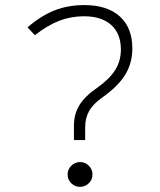

<svg xmlns="http://www.w3.org/2000/svg" viewBox="-20 -723 626 753"><path d="M270 -173.8V-230.5Q270 -275.4 291.3 -310.3Q312.5 -345.2 359.9 -377.9Q409.2 -412.6 431.6 -448.2Q454.1 -483.9 454.1 -528.3Q454.1 -590.8 416.3 -625Q378.4 -659.2 309.6 -659.2Q258.3 -659.2 212.6 -641.6Q167 -624 116.7 -585L87.9 -615.7Q142.1 -662.1 194.8 -682.6Q247.6 -703.1 310.5 -703.1Q400.4 -703.1 449.7 -658.7Q499 -614.3 499 -533.2Q499 -475.6 471.2 -430.2Q443.4 -384.8 381.3 -340.8Q345.7 -315.9 329.8 -288.1Q314 -260.3 314 -223.6V-173.8ZM293.9 9.8Q273.9 9.8 259.5 -4.4Q245.1 -18.6 245.1 -38.6Q245.1 -58.6 259.5 -73Q273.9 -87.4 293.9 -87.4Q314 -87.4 328.4 -73Q342.8 -58.6 342.8 -38.6Q342.8 -18.6 328.4 -4.4Q314 9.8 293.9 9.8Z"/></svg>

Font: Caskaydia Cove ExtraLight
Style: Regular
Weight: 200
Monospace: yes
Designer: Aaron Bell
Foundry: Saja Typeworks
Version: Version 4.300; ttfautohint (v1.8.3)